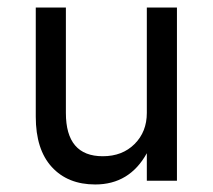

<svg xmlns="http://www.w3.org/2000/svg" viewBox="-20 -480 565 510"><path d="M155 -180Q155 -65 253 -65Q305 -65 337.5 -97.5Q370 -130 370 -180V-460H450V0H370V-73Q324 10 233 10Q160 10 117.5 -36.5Q75 -83 75 -170V-460H155Z"/></svg>

Font: renner_400book
Style: Book
Weight: 400
Version: Version 003.000 ; ttfautohint (v0.97) -l 8 -r 50 -G 200 -x 1